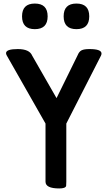

<svg xmlns="http://www.w3.org/2000/svg" viewBox="-20 -1044 607 1080"><path d="M176 -880Q104 -880 104 -952Q104 -1024 176 -1024Q248 -1024 248 -952Q248 -880 176 -880ZM410 -880Q338 -880 338 -952Q338 -1024 410 -1024Q482 -1024 482 -952Q482 -880 410 -880ZM14 -745Q14 -768 80 -768Q146 -768 161 -731L298 -492L417 -734Q425 -754 439 -761Q453 -768 483 -768Q551 -768 551 -743Q551 -737 548 -731L353 -349V-21Q353 -4 352 2Q348 16 313 16Q236 16 236 -22V-349L18 -732Q14 -739 14 -745Z"/></svg>

Font: Chau Philomene One
Style: Regular
Weight: 400
Designer: Vicente Lamonaca
Foundry: TipoType
Version: Version 1.002